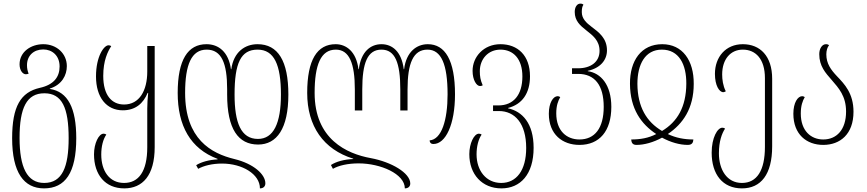

<svg xmlns="http://www.w3.org/2000/svg" viewBox="-20 -790 4784 1060"><path d="M223 250C340 250 401 164 401 -27C401 -193 355 -284 255 -299V-301C322 -322 349 -375 349 -425C349 -494 293 -546 219 -546C151 -546 88 -504 88 -435C88 -402 105 -380 123 -380C128 -380 134 -382 138 -383C132 -399 129 -413 129 -430C129 -483 166 -517 219 -517C267 -517 309 -484 309 -423C309 -365 277 -322 200 -305C94 -281 47 -202 47 -27C47 163 112 250 223 250ZM224 220C129 220 88 133 88 -29C88 -194 127 -275 225 -275C323 -275 359 -194 359 -27C359 131 324 220 224 220Z M666 250C767 250 834 179 834 22V-536H793V-395C793 -289 749 -213 665 -213C597 -213 550 -264 550 -371C550 -456 575 -506 594 -535C589 -539 584 -540 579 -540C554 -540 510 -479 510 -368C510 -252 568 -181 658 -181C728 -181 771 -219 795 -277H798C795 -247 793 -218 793 -190V23C793 157 745 220 665 220C584 220 539 154 539 63C539 19 549 -21 567 -47C563 -50 558 -52 552 -52C525 -52 499 2 499 62C499 175 561 250 666 250Z M1405 8C1508 8 1572 -80 1572 -268C1572 -453 1515 -546 1402 -546C1332 -546 1270 -503 1257 -408H1255C1242 -503 1187 -546 1120 -546C1017 -546 961 -460 961 -277C961 -96 1031 31 1181 87V90C1136 92 1091 104 1063 122L1074 142C1105 125 1151 113 1206 113C1317 113 1415 171 1415 250C1433 250 1445 240 1445 222C1445 173 1381 114 1274 88C1146 57 1002 -22 1002 -277C1002 -433 1037 -516 1121 -516C1203 -516 1234 -441 1234 -298V-268C1234 -78 1295 8 1405 8ZM1402 -516C1494 -516 1531 -432 1531 -268C1531 -109 1490 -23 1404 -23C1310 -23 1275 -113 1275 -268C1275 -441 1309 -516 1402 -516Z M2342 -546C2281 -546 2223 -505 2211 -408H2209C2197 -506 2145 -546 2086 -546C2026 -546 1973 -505 1961 -408H1959C1947 -506 1891 -546 1833 -546C1731 -546 1676 -460 1676 -277C1676 -93 1766 35 1930 86V88C1880 90 1836 102 1807 121L1818 142C1849 124 1900 112 1960 112C2081 112 2215 170 2215 250C2233 250 2245 240 2245 223C2245 165 2141 104 2027 83C1895 59 1717 -21 1717 -277C1717 -432 1751 -516 1834 -516C1908 -516 1939 -441 1939 -296V-180H1980V-296C1980 -443 2009 -516 2086 -516C2161 -516 2190 -444 2190 -296V-180H2230V-296C2230 -440 2261 -516 2340 -516C2416 -516 2451 -435 2451 -269C2451 -127 2418 -20 2352 -15C2352 -4 2358 5 2373 5C2440 5 2492 -102 2492 -269C2492 -458 2437 -546 2342 -546Z M2748 250C2853 250 2926 173 2926 26C2926 -110 2863 -175 2785 -192V-194C2863 -214 2906 -275 2906 -369C2906 -484 2838 -546 2743 -546C2650 -546 2589 -476 2589 -399C2589 -348 2611 -315 2630 -315C2635 -315 2640 -316 2645 -319C2632 -348 2629 -370 2629 -397C2629 -464 2675 -516 2743 -516C2814 -516 2864 -465 2864 -368C2864 -265 2814 -208 2732 -208H2702V-177H2734C2823 -177 2885 -108 2885 27C2885 151 2831 220 2747 220C2664 220 2611 152 2611 62C2611 19 2621 -21 2639 -47C2635 -50 2630 -52 2624 -52C2597 -52 2571 2 2571 61C2571 173 2642 250 2748 250Z M3179 10C3290 10 3355 -67 3355 -200C3355 -322 3297 -387 3225 -397V-399C3294 -414 3331 -458 3331 -512C3331 -579 3286 -612 3246 -642C3217 -664 3192 -687 3192 -723C3192 -741 3194 -754 3201 -764C3197 -768 3192 -770 3184 -770C3165 -770 3153 -750 3153 -724C3153 -675 3183 -649 3216 -623C3253 -594 3290 -566 3290 -509C3290 -448 3241 -413 3172 -413H3138V-382H3172C3263 -382 3313 -320 3313 -200C3313 -83 3264 -20 3179 -20C3108 -20 3051 -68 3051 -164C3051 -207 3061 -233 3073 -254C3068 -257 3064 -259 3059 -259C3034 -259 3010 -223 3010 -162C3010 -48 3085 10 3179 10Z M3494 10C3537 10 3587 -4 3635 -30C3683 -4 3733 10 3777 10C3801 10 3807 -3 3808 -20C3757 -20 3711 -29 3667 -50C3750 -106 3810 -191 3810 -327C3811 -456 3748 -546 3636 -546C3520 -546 3457 -455 3458 -327C3459 -188 3520 -105 3603 -50C3561 -28 3516 -20 3465 -20C3466 0 3474 10 3494 10ZM3635 -67C3550 -117 3500 -199 3499 -327C3499 -434 3541 -516 3634 -516C3728 -516 3770 -435 3769 -327C3768 -200 3720 -118 3635 -67Z M4076 250C4181 250 4243 173 4243 18V-355C4243 -481 4176 -546 4081 -546C3987 -546 3927 -476 3927 -382C3927 -318 3951 -281 3973 -281C3977 -281 3982 -283 3987 -286C3971 -317 3967 -352 3967 -379C3967 -463 4013 -516 4081 -516C4152 -516 4203 -464 4203 -359V21C4203 151 4159 220 4076 220C3993 220 3949 147 3949 56C3949 -9 3965 -53 3983 -80C3979 -83 3974 -85 3968 -85C3941 -85 3909 -30 3909 53C3909 173 3970 250 4076 250Z M4525 10C4618 10 4692 -49 4692 -173C4692 -275 4642 -326 4601 -369C4567 -405 4542 -439 4542 -490C4542 -511 4548 -530 4557 -540C4553 -544 4548 -546 4540 -546C4518 -546 4503 -521 4503 -491C4503 -425 4537 -388 4572 -348C4610 -304 4651 -260 4651 -174C4651 -74 4599 -20 4525 -20C4457 -20 4401 -68 4401 -163C4401 -207 4411 -233 4423 -254C4418 -257 4414 -259 4409 -259C4384 -259 4360 -223 4360 -162C4360 -48 4433 10 4525 10Z"/></svg>

Font: Noto Serif Georgian Condensed ExtraLight
Style: Regular
Weight: 200
Width: 3
Designer: Monotype Design Team, Akaki Razmadze
Foundry: Google LLC
Version: Version 2.003